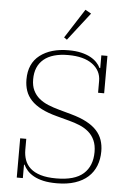

<svg xmlns="http://www.w3.org/2000/svg" viewBox="-62 -981 704 1038"><g transform="rotate(5 290.0 -462.0)"><path d="M286 12Q243 12 212.5 5Q182 -2 160.5 -14Q139 -26 125.5 -41Q112 -56 104 -73H101V0H68V-213H101V-153Q101 -124 110 -98.5Q119 -73 140 -54Q161 -35 195.5 -24.5Q230 -14 281 -14Q381 -14 428 -56Q475 -98 475 -174Q475 -211 463 -237.5Q451 -264 430 -282Q409 -300 381.5 -311.5Q354 -323 323 -331L256 -349Q206 -362 171 -380Q136 -398 114.5 -421Q93 -444 83.5 -472Q74 -500 74 -533Q74 -620 132.5 -665Q191 -710 288 -710Q327 -710 356.5 -703Q386 -696 407 -684.5Q428 -673 441.5 -658.5Q455 -644 462 -629H466V-698H499V-495H466V-559Q466 -615 419.5 -649.5Q373 -684 288 -684Q201 -684 155.5 -646Q110 -608 110 -537Q110 -502 122 -477Q134 -452 155 -434.5Q176 -417 204 -405.5Q232 -394 265 -385L330 -367Q381 -353 415.5 -334.5Q450 -316 471 -293Q492 -270 501.5 -242Q511 -214 511 -181Q511 -138 497 -102.5Q483 -67 455 -41.5Q427 -16 384.5 -2Q342 12 286 12ZM257 -777 359 -936 391 -918 273 -766Z"/></g></svg>

Font: IBM Plex Serif ExtraLight
Style: Regular
Weight: 200
Designer: Mike Abbink, Paul van der Laan, Pieter van Rosmalen
Foundry: Bold Monday
Version: Version 2.5